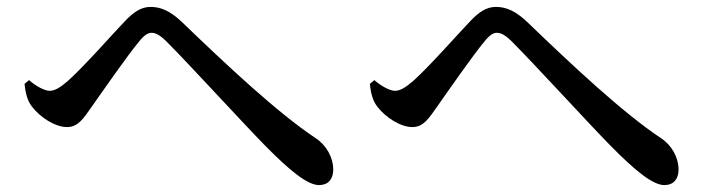

<svg xmlns="http://www.w3.org/2000/svg" viewBox="-20 -619 2040 556"><path d="M51 -376C54 -349 59 -328 72 -311C96 -279 140 -251 174 -251C207 -251 222 -277 245 -309C278 -356 351 -461 383 -499C398 -518 409 -524 419 -524C431 -524 444 -517 463 -498C528 -433 686 -260 748 -197C821 -123 871 -83 904 -83C930 -83 945 -100 945 -128C945 -162 926 -198 894 -219C784 -292 638 -429 506 -556C473 -587 446 -599 416 -599C388 -599 366 -583 343 -559C311 -526 225 -428 177 -385C154 -365 138 -356 124 -356C110 -356 86 -368 64 -387Z M1051 -376C1054 -349 1059 -328 1072 -311C1096 -279 1140 -251 1174 -251C1207 -251 1222 -277 1245 -309C1278 -356 1351 -461 1383 -499C1398 -518 1409 -524 1419 -524C1431 -524 1444 -517 1463 -498C1528 -433 1686 -260 1748 -197C1821 -123 1871 -83 1904 -83C1930 -83 1945 -100 1945 -128C1945 -162 1926 -198 1894 -219C1784 -292 1638 -429 1506 -556C1473 -587 1446 -599 1416 -599C1388 -599 1366 -583 1343 -559C1311 -526 1225 -428 1177 -385C1154 -365 1138 -356 1124 -356C1110 -356 1086 -368 1064 -387Z"/></svg>

Font: Noto Serif HK SemiBold
Style: Regular
Weight: 600
Designer: Ryoko NISHIZUKA 西塚涼子 (kana & ideographs); Frank Grießhammer (Latin, Greek & Cyrillic); Wenlong ZHANG 张文龙 (bopomofo); San
Foundry: Adobe
Version: Version 2.001;hotconv 1.1.0;makeotfexe 2.6.0